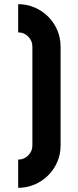

<svg xmlns="http://www.w3.org/2000/svg" viewBox="-20 -830 372 919"><path d="M67 -810Q109 -810 146 -794Q183 -778 210.5 -750.5Q238 -723 254 -686Q270 -649 270 -607V-133Q270 -91 254 -54.5Q238 -18 210.5 9.5Q183 37 146 53Q109 69 67 69V-66Q95 -66 115 -86Q135 -106 135 -133V-607Q135 -635 115 -655Q95 -675 67 -675Z"/></svg>

Font: Transit CAT
Style: Regular
Weight: 400
Designer: Peter Wiegel
Foundry: Peter Wiegel
Version: 1.000